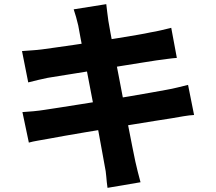

<svg xmlns="http://www.w3.org/2000/svg" viewBox="-20 -839 1040 925"><path d="M357 -716Q352 -738 346.5 -757Q341 -776 335 -794L492 -819Q494 -804 496.5 -781Q499 -758 502 -739Q505 -723 511.5 -685Q518 -647 528.5 -593.5Q539 -540 551 -478Q563 -416 575 -352.5Q587 -289 598 -231.5Q609 -174 618 -129.5Q627 -85 632 -61Q637 -39 643.5 -12.5Q650 14 657 39L498 66Q494 38 492 11.5Q490 -15 485 -37Q481 -58 473.5 -100.5Q466 -143 455.5 -199Q445 -255 433 -317.5Q421 -380 409 -442.5Q397 -505 386.5 -560Q376 -615 368 -656Q360 -697 357 -716ZM86 -593Q111 -595 134.5 -596.5Q158 -598 182 -601Q203 -604 243 -609.5Q283 -615 334.5 -622.5Q386 -630 441.5 -638.5Q497 -647 549 -655.5Q601 -664 642 -671Q683 -678 705 -683Q730 -687 757.5 -693.5Q785 -700 805 -705L832 -560Q814 -559 785.5 -555Q757 -551 733 -548Q707 -544 663 -537Q619 -530 566 -521.5Q513 -513 458 -504Q403 -495 353 -487Q303 -479 265.5 -473Q228 -467 210 -464Q186 -459 164.5 -454Q143 -449 116 -442ZM88 -299Q109 -300 140.5 -303Q172 -306 196 -310Q223 -314 268 -321Q313 -328 369.5 -337Q426 -346 485.5 -355.5Q545 -365 601.5 -374.5Q658 -384 705 -392.5Q752 -401 780 -406Q809 -411 837 -418Q865 -425 886 -430L915 -285Q894 -284 864 -279Q834 -274 806 -269Q774 -264 726 -256.5Q678 -249 621 -239.5Q564 -230 504.5 -220.5Q445 -211 389.5 -201.5Q334 -192 290.5 -184.5Q247 -177 222 -172Q189 -166 162.5 -161.5Q136 -157 119 -152Z"/></svg>

Font: Noto Sans SC ExtraBold
Style: Regular
Weight: 800
Designer: Ryoko NISHIZUKA 西塚涼子 (kana, bopomofo & ideographs); Paul D. Hunt (Latin, Greek & Cyrillic); Sandoll Communications 산돌커뮤니
Foundry: Adobe
Version: Version 2.004-H2;hotconv 1.0.118;makeotfexe 2.5.65603